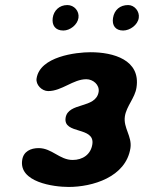

<svg xmlns="http://www.w3.org/2000/svg" viewBox="-20 -734 570 761"><path d="M68 -100C54 -12 192 7 252 7C345 7 479 -31 497 -147C504 -194 468 -227 475 -273C481 -313 515 -346 521 -387C538 -497 429 -527 339 -527C281 -527 138 -510 125 -423C121 -398 146 -373 171 -373C225 -373 270 -420 322 -420C349 -420 375 -398 371 -370C360 -302 250 -330 240 -267C230 -200 357 -234 346 -162C340 -122 308 -100 268 -100C216 -100 186 -147 133 -147C102 -147 73 -134 68 -100ZM189 -663C185 -634 199 -613 231 -613C258 -613 287 -636 291 -663C295 -690 274 -714 247 -714C215 -714 193 -692 189 -663ZM428 -663C423 -633 438 -613 468 -613C495 -613 526 -635 530 -663C534 -689 513 -714 488 -714C456 -714 433 -695 428 -663Z"/></svg>

Font: Asimov Print
Style: Regular
Weight: 500
Designer: Google
Version: Version 2.000980: 2014